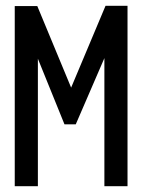

<svg xmlns="http://www.w3.org/2000/svg" viewBox="-20 -644 490 664"><path d="M31 0V-623H109L226 -341L345 -624H421V0H341V-443L242 -214H203L111 -441V0Z"/></svg>

Font: Inconsolata SemiCondensed SemiBold
Style: Regular
Weight: 600
Width: 4
Monospace: yes
Designer: Raph Levien, Cyreal, Brenton Simpson
Foundry: Raph Levien, Cyreal, Google
Version: Version 3.001; ttfautohint (v1.8.2.53-6de2)